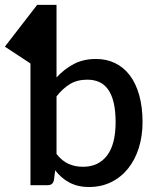

<svg xmlns="http://www.w3.org/2000/svg" viewBox="-41 -760 644 788"><path d="M191 -128Q214 -99 240.8 -87.2Q267.5 -75.5 299.5 -75.5Q363 -75.5 398.2 -121.5Q433.5 -167.5 433.5 -258.5Q433.5 -305.5 425.5 -338.8Q417.5 -372 402.5 -393Q387.5 -414 366 -423.5Q344.5 -433 317.5 -433Q276 -433 246.5 -415.2Q217 -397.5 191 -364.5ZM191 -442Q222.5 -476.5 261.8 -497.2Q301 -518 353.5 -518Q396 -518 431.2 -501Q466.5 -484 491.5 -451.2Q516.5 -418.5 530.2 -370Q544 -321.5 544 -258.5Q544 -202 528.8 -153.2Q513.5 -104.5 485 -68.8Q456.5 -33 415.8 -12.8Q375 7.5 324.5 7.5Q300.5 7.5 280.5 2.8Q260.5 -2 243.5 -11Q226.5 -20 212.2 -32.5Q198 -45 185.5 -61L180.5 -21.5Q178 -10 171.8 -5Q165.5 0 154 0H84V-499.5L-21 -568.5L111.5 -740H191Z"/></svg>

Font: Lato SemiBold
Style: Regular
Weight: 600
Designer: Lukasz Dziedzic with Adam Twardoch and Botio Nikoltchev
Foundry: tyPoland Lukasz Dziedzic
Version: Version 2.015; 2015-08-06; http://www.latofonts.com/